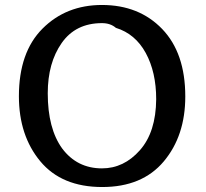

<svg xmlns="http://www.w3.org/2000/svg" viewBox="-20 -733 828 772"><path d="M56 -346Q56 -523 151 -618Q246 -713 390 -713Q539 -713 632 -616.5Q725 -520 725 -345Q725 -187 638.5 -84Q552 19 391 19Q228 19 142 -84.5Q56 -188 56 -346ZM172 -358Q172 -216 230 -136Q290 -56 390 -56Q478 -56 542.5 -129Q607 -202 608 -334Q608 -443 566 -520Q524 -597 446 -621Q424 -640 390 -640Q284 -640 228 -560Q172 -480 172 -358Z"/></svg>

Font: Coval
Style: Medium
Weight: 500
Foundry: Context Ltd
Version: Version 001.000